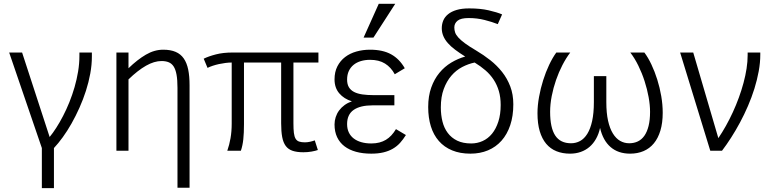

<svg xmlns="http://www.w3.org/2000/svg" viewBox="-20 -786 4014 1001"><path d="M95.2 -512.2 238.8 -71.8Q255.4 -91.8 273.4 -119.9Q291.5 -147.9 308.8 -181.4Q326.2 -214.8 341.6 -252.9Q356.9 -291 368.7 -331.5Q380.4 -372.1 387.2 -413.3Q394 -454.6 394 -495.1V-512.2H459V-491.2Q459 -448.2 450.7 -402.8Q442.4 -357.4 428 -312.5Q413.6 -267.6 394.3 -224.4Q375 -181.2 353 -142.3Q331.1 -103.5 307.4 -70.8Q283.7 -38.1 261.2 -14.2V194.8H198.2V-14.2L27.8 -512.2Z M905.3 192.9V-328.1Q905.3 -369.6 900.4 -396.7Q895.5 -423.8 885.3 -439.5Q875 -455.1 859.4 -461.4Q843.8 -467.8 822.3 -467.8Q784.2 -467.8 741.2 -443.4Q698.2 -418.9 649.9 -372.1V0H586.9V-512.2H649.9V-430.2Q696.3 -475.1 740.5 -501Q784.7 -526.9 831.1 -526.9Q869.1 -526.9 895.5 -515.6Q921.9 -504.4 938 -481.2Q954.1 -458 961.2 -423.3Q968.3 -388.7 968.3 -341.8V192.9Z M1637.2 -3.9Q1625 0.5 1604.5 4.2Q1584 7.8 1562 7.8Q1527.8 7.8 1505.4 0.2Q1482.9 -7.3 1469.7 -25.1Q1456.5 -43 1451.2 -71.8Q1445.8 -100.6 1445.8 -143.1V-460H1252V-138.2Q1252 -92.8 1248.5 -60.1Q1245.1 -27.3 1235.8 0H1165Q1175.8 -30.8 1181.9 -65.7Q1188 -100.6 1188 -142.1V-460Q1172.4 -460 1155.3 -457.8Q1138.2 -455.6 1121.3 -451.9Q1104.5 -448.2 1089.1 -443.1Q1073.7 -438 1062 -432.1L1042 -480Q1067.9 -492.7 1105.5 -502.4Q1143.1 -512.2 1192.9 -512.2H1640.1V-460H1509.8V-143.1Q1509.8 -112.3 1512.2 -93Q1514.6 -73.7 1521.2 -62.7Q1527.8 -51.8 1539.6 -47.9Q1551.3 -43.9 1569.8 -43.9Q1582.5 -43.9 1596.9 -47.1Q1611.3 -50.3 1621.1 -54.2Z M2096.2 -82Q2082 -59.1 2065.7 -41Q2049.3 -22.9 2027.8 -10.5Q2006.3 2 1978.8 8.5Q1951.2 15.1 1915.5 15.1Q1871.6 15.1 1836.2 5.4Q1800.8 -4.4 1775.9 -23.4Q1751 -42.5 1737.5 -71Q1724.1 -99.6 1724.1 -137.2Q1724.1 -156.7 1730.2 -175.5Q1736.3 -194.3 1748 -210.2Q1759.8 -226.1 1776.6 -238.3Q1793.5 -250.5 1814.5 -257.8Q1773.4 -270.5 1748.8 -299.3Q1724.1 -328.1 1724.1 -372.1Q1724.1 -411.1 1739 -440.2Q1753.9 -469.2 1779.1 -488.5Q1804.2 -507.8 1837.9 -517.3Q1871.6 -526.9 1909.2 -526.9Q1975.6 -526.9 2019 -502.9Q2062.5 -479 2090.3 -430.2L2038.1 -398.9Q2018.6 -435.1 1987.3 -454.6Q1956.1 -474.1 1909.2 -474.1Q1883.3 -474.1 1861.3 -467.5Q1839.4 -460.9 1823.5 -448Q1807.6 -435.1 1798.6 -415.8Q1789.6 -396.5 1789.6 -371.1Q1789.6 -347.2 1798.8 -331.5Q1808.1 -315.9 1825.9 -306.6Q1843.8 -297.4 1869.4 -293.7Q1895 -290 1928.2 -290H2036.1V-236.8H1923.3Q1857.9 -236.8 1823.7 -212.9Q1789.6 -189 1789.6 -139.2Q1789.6 -114.3 1798.6 -95.5Q1807.6 -76.7 1824.2 -64Q1840.8 -51.3 1864 -44.7Q1887.2 -38.1 1915.5 -38.1Q1939 -38.1 1957.8 -43Q1976.6 -47.9 1991.9 -57.1Q2007.3 -66.4 2020.3 -80.3Q2033.2 -94.2 2044.4 -112.8ZM1926.8 -589.8H1875.5L1954.6 -766.1H2040.5Z M2575.2 -660.2Q2545.4 -671.9 2506.3 -681.9Q2467.3 -691.9 2423.3 -691.9Q2382.3 -691.9 2365.5 -678Q2348.6 -664.1 2348.6 -643.1Q2348.6 -629.4 2352.8 -616.9Q2356.9 -604.5 2369.4 -590.6Q2381.8 -576.7 2404.3 -560.1Q2426.8 -543.5 2463.4 -522Q2501.5 -499.5 2536.1 -472.2Q2570.8 -444.8 2597.7 -410.9Q2624.5 -377 2640.4 -335.2Q2656.2 -293.5 2656.2 -242.2Q2656.2 -181.2 2640.1 -133.3Q2624 -85.4 2594.7 -52.5Q2565.4 -19.5 2524.2 -2.2Q2482.9 15.1 2432.6 15.1Q2378.4 15.1 2337.2 -2Q2295.9 -19 2268.1 -50.8Q2240.2 -82.5 2226.3 -127.4Q2212.4 -172.4 2212.4 -228Q2212.4 -285.2 2228.3 -329.6Q2244.1 -374 2270.8 -406.2Q2297.4 -438.5 2332.3 -459.5Q2367.2 -480.5 2405.3 -491.2Q2375.5 -509.8 2352.8 -526.9Q2330.1 -543.9 2314.7 -561.5Q2299.3 -579.1 2291.3 -598.1Q2283.2 -617.2 2283.2 -639.2Q2283.2 -660.2 2291 -679Q2298.8 -697.8 2316.2 -711.9Q2333.5 -726.1 2360.6 -734.1Q2387.7 -742.2 2426.3 -742.2Q2484.4 -742.2 2527.8 -732.2Q2571.3 -722.2 2597.7 -710.9ZM2590.3 -238.8Q2590.3 -278.8 2580.8 -311.3Q2571.3 -343.8 2553.7 -370.6Q2536.1 -397.5 2511 -419.2Q2485.8 -440.9 2454.6 -460Q2421.4 -453.1 2389.6 -436.5Q2357.9 -419.9 2333.3 -391.4Q2308.6 -362.8 2293.5 -322Q2278.3 -281.2 2278.3 -226.1Q2278.3 -186.5 2286.9 -152.3Q2295.4 -118.2 2314.5 -92.8Q2333.5 -67.4 2363.5 -52.7Q2393.6 -38.1 2436.5 -38.1Q2468.3 -38.1 2496.3 -50.8Q2524.4 -63.5 2545.2 -88.9Q2565.9 -114.3 2578.1 -151.9Q2590.3 -189.5 2590.3 -238.8Z M3339.4 -512.2Q3358.9 -486.3 3376.2 -449.7Q3393.6 -413.1 3406.7 -371.1Q3419.9 -329.1 3427.5 -284.7Q3435.1 -240.2 3435.1 -198.2Q3435.1 -145.5 3423.1 -105.5Q3411.1 -65.4 3388.9 -38.6Q3366.7 -11.7 3335.2 1.7Q3303.7 15.1 3265.1 15.1Q3203.1 15.1 3163.3 -19.3Q3123.5 -53.7 3108.4 -119.1Q3101.6 -87.4 3087.4 -62.3Q3073.2 -37.1 3053.2 -20Q3033.2 -2.9 3007.6 6.1Q2981.9 15.1 2952.1 15.1Q2912.6 15.1 2881.1 2.4Q2849.6 -10.3 2827.6 -36.4Q2805.7 -62.5 2793.9 -102.1Q2782.2 -141.6 2782.2 -195.8Q2782.2 -235.8 2790.3 -280.5Q2798.3 -325.2 2811.8 -367.7Q2825.2 -410.2 2843 -447.8Q2860.8 -485.4 2880.4 -512.2H2953.1Q2931.2 -483.4 2912.1 -446.5Q2893.1 -409.7 2878.9 -368.7Q2864.7 -327.6 2856.4 -285.2Q2848.1 -242.7 2848.1 -203.1Q2848.1 -119.6 2874.8 -79.3Q2901.4 -39.1 2957 -39.1Q2982.4 -39.1 3004.2 -50.8Q3025.9 -62.5 3042 -88.4Q3058.1 -114.3 3067.1 -155Q3076.2 -195.8 3076.2 -253.9V-389.2H3141.1V-253.9Q3141.1 -197.3 3150.1 -156.7Q3159.2 -116.2 3175.3 -90.1Q3191.4 -64 3213.1 -51.5Q3234.9 -39.1 3260.3 -39.1Q3285.2 -39.1 3305.2 -48.6Q3325.2 -58.1 3339.4 -78.1Q3353.5 -98.1 3361.3 -129.2Q3369.1 -160.2 3369.1 -203.1Q3369.1 -238.3 3361.6 -279.8Q3354 -321.3 3340.6 -363Q3327.1 -404.8 3308.1 -443.6Q3289.1 -482.4 3266.1 -512.2Z M3594.2 -512.2 3725.1 -65.9Q3745.1 -95.2 3764.4 -129.6Q3783.7 -164.1 3800.8 -201.2Q3817.9 -238.3 3832 -277.1Q3846.2 -315.9 3856.4 -354Q3866.7 -392.1 3872.3 -428.7Q3877.9 -465.3 3877.9 -498V-512.2H3943.8V-501Q3943.8 -459 3935.5 -414.1Q3927.2 -369.1 3913.1 -323.7Q3898.9 -278.3 3879.6 -233.6Q3860.4 -189 3838.1 -147.5Q3815.9 -106 3791.7 -68.4Q3767.6 -30.8 3744.1 0H3683.1L3525.9 -512.2Z"/></svg>

Font: Clear Sans Light
Style: Regular
Weight: 300
Foundry: Intel Corporation
Version: Version 1.00